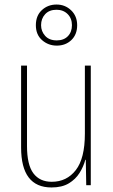

<svg xmlns="http://www.w3.org/2000/svg" viewBox="-20 -816 498 846"><path d="M380 -527V0H360L358 -112H356Q348 -82 330.5 -54Q313 -26 283 -8Q253 10 207 10Q73 10 73 -166V-527H99V-173Q99 -90 127 -52.5Q155 -15 208 -15Q274 -15 314 -66.5Q354 -118 354 -227V-527ZM230 -615Q193 -615 165.5 -639Q138 -663 138 -705Q138 -747 164.5 -771.5Q191 -796 229 -796Q267 -796 293.5 -770.5Q320 -745 320 -705Q320 -664 294.5 -639.5Q269 -615 230 -615ZM230 -638Q261 -638 279 -656.5Q297 -675 297 -705Q297 -735 278 -754Q259 -773 229 -773Q197 -773 179 -753.5Q161 -734 161 -705Q161 -678 179 -658Q197 -638 230 -638Z"/></svg>

Font: Noto Sans Lao Looped Condensed Thin
Style: Regular
Weight: 100
Width: 3
Designer: Mark Frömberg, Ben Mitchell
Foundry: The Fontpad Ltd
Version: Version 1.002; ttfautohint (v1.8.4.7-5d5b)